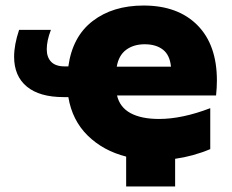

<svg xmlns="http://www.w3.org/2000/svg" viewBox="-20 -570 837 694"><path d="M31 -365Q31 -408 49 -462H164Q149 -423 149 -392Q149 -363 165 -346.5Q181 -330 214 -330H227Q242 -438 315 -494Q388 -550 499 -550Q623 -550 693.5 -479Q764 -408 764 -279Q764 -254 761 -225H403Q413 -182 452 -161Q491 -140 555 -140Q638 -140 740 -179V-31Q678 -5 613 4V104H436V-4Q353 -25 297 -80Q241 -135 227 -219H210Q123 -219 77 -257Q31 -295 31 -365ZM503 -410Q463 -410 436 -390Q409 -370 402 -329H598Q594 -371 569 -390.5Q544 -410 503 -410Z"/></svg>

Font: Chess Sans ExtraBold
Style: Regular
Weight: 800
Designer: Wolf Bōese
Foundry: Wolf Bōese
Version: Version 7.223